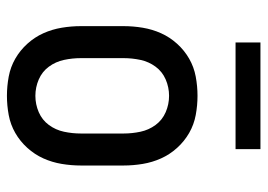

<svg xmlns="http://www.w3.org/2000/svg" viewBox="-126 -618 753 540"><g transform="rotate(90 250.0 -348.5)"><path d="M250 8Q223 8 196 3Q169 -2 145.5 -15.5Q122 -29 103.5 -49.5Q85 -70 74 -94.5Q63 -119 58.5 -146Q54 -173 54 -200V-320Q54 -347 58.5 -374Q63 -401 74 -425.5Q85 -450 103.5 -470.5Q122 -491 145.5 -504.5Q169 -518 196 -523Q223 -528 250 -528Q277 -528 304 -523Q331 -518 354.5 -504.5Q378 -491 396.5 -470.5Q415 -450 426 -425.5Q437 -401 441.5 -374Q446 -347 446 -320V-200Q446 -173 441.5 -146Q437 -119 426 -94.5Q415 -70 396.5 -49.5Q378 -29 354.5 -15.5Q331 -2 304 3Q277 8 250 8ZM250 -72Q274 -72 296 -81.5Q318 -91 332 -110Q346 -129 351 -152.5Q356 -176 356 -200V-320Q356 -344 351 -367.5Q346 -391 332 -410Q318 -429 296 -438.5Q274 -448 250 -448Q226 -448 204 -438.5Q182 -429 168 -410Q154 -391 149 -367.5Q144 -344 144 -320V-200Q144 -176 149 -152.5Q154 -129 168 -110Q182 -91 204 -81.5Q226 -72 250 -72ZM100 -635V-705H400V-635Z"/></g></svg>

Font: Iosevka Term Curly Medium
Style: Regular
Weight: 500
Designer: Belleve Invis
Foundry: Belleve Invis
Version: Version 32.3.0